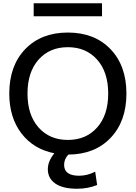

<svg xmlns="http://www.w3.org/2000/svg" viewBox="-20 -940 834 1180"><path d="M187 -840V-920H607V-840ZM757 -365Q757 -195 660 -93Q563 9 400 10Q374 38 374 73Q374 140 466 140Q517 140 565 115L577 197Q520 220 454 220Q366 220 320 188Q274 156 274 100Q274 51 314 2Q186 -23 111.5 -120.5Q37 -218 37 -365Q37 -536 135 -638Q233 -740 397 -740Q561 -740 659 -638Q757 -536 757 -365ZM217 -156.5Q285 -80 397 -80Q509 -80 577 -156.5Q645 -233 645 -365Q645 -497 577 -573.5Q509 -650 397 -650Q285 -650 217 -573.5Q149 -497 149 -365Q149 -233 217 -156.5Z"/></svg>

Font: Mplus 1p Medium
Style: Regular
Weight: 500
Version: Version 1.061